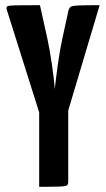

<svg xmlns="http://www.w3.org/2000/svg" viewBox="-20 -720 408 740"><path d="M220 -217H153L6 -683Q3 -692 8 -695.5Q13 -699 41 -699.5Q69 -700 134 -700L163 -569Q167 -551 171.5 -525.5Q176 -500 180 -472Q184 -444 187 -419Q190 -394 191 -377Q193 -394 196 -419Q199 -444 203 -472Q207 -500 211.5 -526Q216 -552 220 -570L244 -680Q247 -690 253 -694Q259 -698 283 -699Q307 -700 364 -700ZM131 0V-365H243V-20Q243 -10 238.5 -6Q234 -2 211 -1Q188 0 131 0Z"/></svg>

Font: Yanone Kaffeesatz ExtraLight
Style: Regular
Weight: 200
Designer: Yanone (Cyrillic: Daniel Pouzeot, Huerta Tipografica, and Cyreal)
Foundry: Yanone
Version: Version 2.003